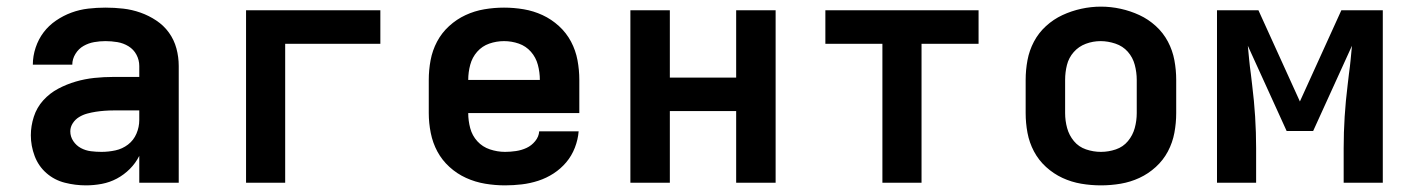

<svg xmlns="http://www.w3.org/2000/svg" viewBox="-20 -551 4240 579"><path d="M239 8Q207 8 175.5 0Q144 -8 120 -29Q96 -50 84.5 -80.5Q73 -111 73 -143Q73 -171 82 -199Q91 -227 110.5 -248.5Q130 -270 155.5 -283.5Q181 -297 208.5 -305Q236 -313 264.5 -316Q293 -319 322 -319H400V-352Q400 -370 391.5 -386Q383 -402 367.5 -411.5Q352 -421 334 -424Q316 -427 298 -427Q281 -427 264 -424Q247 -421 232 -412.5Q217 -404 207.5 -388.5Q198 -373 198 -356H79Q79 -356 79 -356Q79 -356 79 -356Q79 -382 87.5 -407.5Q96 -433 111.5 -453.5Q127 -474 149 -489Q171 -504 195.5 -513Q220 -522 246 -525Q272 -528 298 -528Q325 -528 351.5 -525Q378 -522 403.5 -513Q429 -504 451.5 -489Q474 -474 489.5 -452.5Q505 -431 512 -405Q519 -379 519 -352V0H400V-81Q389 -59 371.5 -41.5Q354 -24 332.5 -12.5Q311 -1 287 3.5Q263 8 239 8ZM286 -93Q307 -93 328 -97.5Q349 -102 366 -115Q383 -128 391.5 -148Q400 -168 400 -189V-218H322Q309 -218 295.5 -217Q282 -216 269 -214Q256 -212 243 -208.5Q230 -205 218.5 -198Q207 -191 199.5 -179.5Q192 -168 192 -155Q192 -139 201 -125.5Q210 -112 224 -104.5Q238 -97 254 -95Q270 -93 286 -93Z M722 0V-520H1127V-419H840V0Z M1503 8Q1473 8 1443 3Q1413 -2 1385.5 -14.5Q1358 -27 1335.5 -47.5Q1313 -68 1299 -94Q1285 -120 1279 -150Q1273 -180 1273 -210V-310Q1273 -340 1278.5 -369.5Q1284 -399 1298 -425.5Q1312 -452 1334.5 -472.5Q1357 -493 1384 -505.5Q1411 -518 1440.5 -523Q1470 -528 1500 -528Q1530 -528 1559.5 -523Q1589 -518 1616 -505.5Q1643 -493 1665.5 -472.5Q1688 -452 1702 -425.5Q1716 -399 1721.5 -369.5Q1727 -340 1727 -310V-210H1392Q1392 -187 1398 -164.5Q1404 -142 1419.5 -125Q1435 -108 1457.5 -100.5Q1480 -93 1503 -93Q1519 -93 1536 -95.5Q1553 -98 1568 -105Q1583 -112 1594 -125.5Q1605 -139 1606 -155H1725Q1723 -130 1713.5 -105.5Q1704 -81 1687.5 -61.5Q1671 -42 1649.5 -28Q1628 -14 1603.5 -6Q1579 2 1553.5 5Q1528 8 1503 8ZM1392 -310H1608Q1608 -333 1602 -355.5Q1596 -378 1581 -395Q1566 -412 1544.5 -419.5Q1523 -427 1500 -427Q1477 -427 1455.5 -419.5Q1434 -412 1419 -395Q1404 -378 1398 -355.5Q1392 -333 1392 -310Z M1881 0V-520H2000V-317H2200V-520H2319V0H2200V-216H2000V0Z M2641 0V-419H2469V-520H2931V-419H2759V0Z M3300 8Q3270 8 3240.5 3Q3211 -2 3184 -14.5Q3157 -27 3134.5 -47.5Q3112 -68 3098 -94.5Q3084 -121 3078.5 -150.5Q3073 -180 3073 -210V-310Q3073 -340 3078.5 -369.5Q3084 -399 3098 -425.5Q3112 -452 3134.5 -472.5Q3157 -493 3184 -505.5Q3211 -518 3240.5 -524.5Q3270 -531 3300 -531Q3330 -531 3359.5 -524.5Q3389 -518 3416 -505.5Q3443 -493 3465.5 -472.5Q3488 -452 3502 -425.5Q3516 -399 3521.5 -369.5Q3527 -340 3527 -310V-210Q3527 -180 3521.5 -150.5Q3516 -121 3502 -94.5Q3488 -68 3465.5 -47.5Q3443 -27 3416 -14.5Q3389 -2 3359.5 3Q3330 8 3300 8ZM3300 -93Q3323 -93 3345 -100.5Q3367 -108 3381.5 -125.5Q3396 -143 3402 -165Q3408 -187 3408 -210V-310Q3408 -333 3402 -355.5Q3396 -378 3381 -395Q3366 -412 3343.5 -419.5Q3321 -427 3299 -427Q3276 -427 3254.5 -419Q3233 -411 3218 -394Q3203 -377 3197.5 -355Q3192 -333 3192 -310V-210Q3192 -187 3198 -165Q3204 -143 3218.5 -125.5Q3233 -108 3255 -100.5Q3277 -93 3300 -93Z M3650 0V-520H3775L3900 -245L4025 -520H4150V0H4032V-104Q4032 -152 4035 -199.5Q4038 -247 4044 -295L4048 -329Q4051 -350 4053 -371Q4055 -392 4057 -413L3940 -156H3860L3743 -413Q3745 -392 3747 -371Q3749 -350 3752 -329L3756 -295Q3762 -247 3765 -199.5Q3768 -152 3768 -104V0Z"/></svg>

Font: Iosevka Custom Extended
Style: Bold
Weight: 700
Width: 7
Monospace: yes
Designer: Belleve Invis
Foundry: Belleve Invis
Version: Version 11.2.4; ttfautohint (v1.8.4)